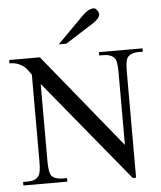

<svg xmlns="http://www.w3.org/2000/svg" viewBox="-60 -945 842 1007"><g transform="rotate(-5 361.5 -442.0)"><path d="M685.1 -644.5Q664.1 -644.5 648.9 -638.4Q633.8 -632.3 625.5 -619.6Q615.2 -603 615.2 -547.4V10.7H597.7L159.7 -522.5V-115.7Q159.7 -54.7 173.3 -38.6Q191.4 -18.6 231.4 -18.6H254.4V0H22.9V-18.6H45.9Q67.9 -18.6 82.8 -24.4Q97.7 -30.3 106 -43.9Q111.8 -51.8 114.7 -69.1Q117.7 -86.4 117.7 -115.7V-575.7Q112.8 -581.1 105.7 -592.5Q98.6 -604 86.2 -615.5Q73.7 -627 54.4 -635.7Q35.2 -644.5 5.9 -644.5V-662.1H167.5L571.8 -165.5V-547.4Q571.8 -610.4 558.1 -623.5Q540 -644.5 500.5 -644.5H478.5V-662.1H708V-644.5ZM497.1 -861.8Q497.1 -847.7 484.6 -835.4Q472.2 -823.2 456.5 -813L312 -721.2H272L410.6 -860.8Q423.3 -874 439.2 -883.8Q455.1 -893.6 471.2 -893.6Q475.1 -893.6 479.5 -890.6Q483.9 -887.7 487.8 -882.8Q491.7 -877.9 494.4 -872.3Q497.1 -866.7 497.1 -861.8Z"/></g></svg>

Font: Doulos SIL Phon
Style: Regular
Weight: 400
Designer: Walt Agee, Victor Gaultney, Peter Martin, Debbi Hosken, Becca Hirsbrunner
Foundry: SIL International
Version: Version 5.000